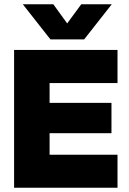

<svg xmlns="http://www.w3.org/2000/svg" viewBox="-20 -886 610 906"><path d="M377 -700H218L87.5 -866H231.5L297 -775.5L363.5 -866H507.5ZM534.5 -650.5V-494H214V-400.5H506V-257.5H214V-156H534.5V0H46.5V-650.5Z"/></svg>

Font: Overused Grotesk ExtraBold
Style: Regular
Weight: 800
Version: Version 0.004